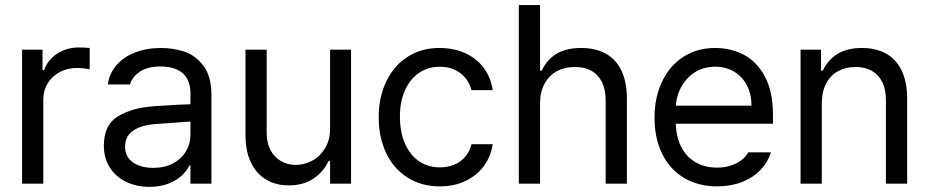

<svg xmlns="http://www.w3.org/2000/svg" viewBox="-20 -727 3678 760"><path d="M67.4 -530.3H148.4V-449.2H154.3Q168.9 -490.2 206.5 -514.6Q244.1 -539.1 291 -539.1Q315.4 -539.1 335 -537.1V-452.1Q330.1 -454.1 314.5 -456.1Q298.8 -458 284.2 -458Q247.1 -458 216.8 -441.9Q186.5 -425.8 168.9 -397.5Q151.4 -369.1 151.4 -334V0H67.4Z M655.8 -240.2 600.1 -236.3Q540.5 -232.4 507.8 -210.4Q475.1 -188.5 475.1 -146.5Q475.1 -119.1 489.3 -100.6Q503.4 -82 528.8 -72.3Q554.2 -62.5 586.4 -62.5Q632.3 -62.5 665.5 -80.6Q698.7 -98.6 716.3 -128.4Q733.9 -158.2 733.9 -192.4V-357.4Q733.9 -391.6 720.7 -415.5Q707.5 -439.5 680.7 -451.7Q653.8 -463.9 613.8 -463.9Q565.9 -463.9 535.2 -444.3Q504.4 -424.8 494.6 -392.6H406.7Q412.6 -435.5 440.4 -468.3Q468.3 -501 514.2 -519Q560.1 -537.1 617.7 -537.1Q663.6 -537.1 707.5 -523.4Q751.5 -509.8 784.2 -468.3Q816.9 -426.8 816.9 -349.6V0H733.9V-72.3H730Q720.2 -51.8 700.2 -32.7Q680.2 -13.7 647.5 -0.5Q614.7 12.7 571.8 12.7Q521 12.7 480 -6.8Q439 -26.4 415 -63.5Q391.1 -100.6 391.1 -150.4Q391.1 -233.4 447.8 -267.1Q504.4 -300.8 590.3 -306.6Q600.1 -307.6 684.1 -312.5L739.7 -314.5L740.7 -246.1Q731.9 -246.1 655.8 -240.2Z M1286.6 -530.3H1369.6V0H1286.6V-89.8H1280.8Q1260.3 -46.9 1220.7 -20Q1181.2 6.8 1123.5 6.8Q1072.8 6.8 1034.2 -15.6Q995.6 -38.1 973.6 -83Q951.7 -127.9 951.7 -193.4V-530.3H1035.6V-199.2Q1035.6 -162.1 1050.3 -133.8Q1064.9 -105.5 1091.3 -89.8Q1117.7 -74.2 1150.9 -74.2Q1183.1 -74.2 1214.4 -90.3Q1245.6 -106.4 1266.1 -139.2Q1286.6 -171.9 1286.6 -217.8Z M1479 -262.7Q1479 -342.8 1509.3 -405.3Q1539.6 -467.8 1593.8 -502.4Q1647.9 -537.1 1719.2 -537.1Q1775.9 -537.1 1821.3 -516.6Q1866.7 -496.1 1895 -458Q1923.3 -419.9 1930.2 -370.1H1846.2Q1840.3 -395.5 1823.7 -416.5Q1807.1 -437.5 1781.2 -450.2Q1755.4 -462.9 1721.2 -462.9Q1674.3 -462.9 1638.7 -438.5Q1603 -414.1 1583 -369.6Q1563 -325.2 1563 -265.6Q1563 -205.1 1582.5 -159.7Q1602.1 -114.3 1637.7 -89.4Q1673.3 -64.5 1721.2 -64.5Q1752.4 -64.5 1778.3 -75.2Q1804.2 -85.9 1821.8 -106.9Q1839.4 -127.9 1846.2 -156.2H1930.2Q1923.3 -108.4 1896 -70.8Q1868.7 -33.2 1823.7 -11.2Q1778.8 10.7 1721.2 10.7Q1647.9 10.7 1592.8 -24.4Q1537.6 -59.6 1508.3 -121.6Q1479 -183.6 1479 -262.7Z M2117.7 0H2033.7V-707H2117.7V-447.3H2124.5Q2144 -490.2 2182.1 -513.7Q2220.2 -537.1 2280.8 -537.1Q2336.4 -537.1 2377 -515.1Q2417.5 -493.2 2439.5 -448.2Q2461.4 -403.3 2461.4 -336.9V0H2377.4V-331.1Q2377.4 -372.1 2362.8 -401.9Q2348.1 -431.6 2320.8 -446.8Q2293.5 -461.9 2255.4 -461.9Q2215.3 -461.9 2184.6 -445.3Q2153.8 -428.7 2135.7 -396Q2117.7 -363.3 2117.7 -318.4Z M2570.8 -260.7Q2570.8 -341.8 2601.1 -404.8Q2631.3 -467.8 2685.5 -502.4Q2739.7 -537.1 2811 -537.1Q2871.6 -537.1 2923.3 -510.7Q2975.1 -484.4 3007.3 -424.8Q3039.6 -365.2 3039.6 -272.5V-237.3H2629.4V-308.6H2954.6Q2954.6 -353.5 2937 -388.2Q2919.4 -422.9 2886.7 -442.9Q2854 -462.9 2811 -462.9Q2764.2 -462.9 2729 -439.9Q2693.8 -417 2674.3 -378.4Q2654.8 -339.8 2654.8 -295.9V-248Q2654.8 -189.5 2675.3 -147.9Q2695.8 -106.4 2732.9 -85Q2770 -63.5 2818.8 -63.5Q2849.1 -63.5 2873.5 -71.8Q2897.9 -80.1 2915 -93.3Q2932.1 -106.4 2941.9 -124H3031.7Q3019 -84 2989.7 -53.7Q2960.4 -23.4 2916.5 -6.3Q2872.6 10.7 2818.8 10.7Q2743.7 10.7 2687.5 -22.9Q2631.3 -56.6 2601.1 -118.2Q2570.8 -179.7 2570.8 -260.7Z M3232.9 0H3148.9V-530.3H3230V-447.3H3236.8Q3257.3 -490.2 3295.4 -513.7Q3333.5 -537.1 3392.1 -537.1Q3446.8 -537.1 3486.8 -515.1Q3526.9 -493.2 3548.8 -448.2Q3570.8 -403.3 3570.8 -336.9V0H3486.8V-331.1Q3486.8 -372.1 3472.7 -401.4Q3458.5 -430.7 3431.6 -446.3Q3404.8 -461.9 3366.7 -461.9Q3327.6 -461.9 3297.4 -445.3Q3267.1 -428.7 3250 -396Q3232.9 -363.3 3232.9 -318.4Z"/></svg>

Font: Pretendard Std Variable
Style: Regular
Weight: 400
Designer: Base glyphs from Inter by Rasmus Andersson; Hangeul glyphs from Noto Sans CJK(Source Han Sans) by Jang Soo-young and Kan
Foundry: Kil Hyung-jin
Version: Version 1.309;Glyphs 3.2 (3225)